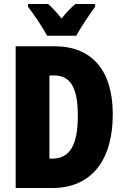

<svg xmlns="http://www.w3.org/2000/svg" viewBox="-20 -947 627 967"><path d="M217 -767H364C385 -806 431 -875 459 -913V-927H360C340 -911 317 -887 290 -854C264 -886 242 -910 222 -927H121V-913C147 -880 200 -802 217 -767ZM548 -372C548 -593 442 -714 255 -714H59V0H243C437 0 548 -135 548 -372ZM372 -365C372 -216 332 -148 242 -148H229V-567H252C332 -567 372 -510 372 -365Z"/></svg>

Font: Noto Sans Arabic ExtCond Blk
Style: Regular
Weight: 900
Width: 2
Designer: Monotype Design Team, Nadine Chahine, Nizar Qandah and Khaled Hosny
Foundry: Monotype Imaging Inc.
Version: Version 2.012